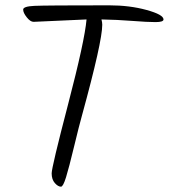

<svg xmlns="http://www.w3.org/2000/svg" viewBox="-20 -721 634 721"><path d="M305 -648 106 -639Q94 -639 80.5 -656Q67 -673 67 -685Q67 -697 109 -699Q151 -701 390 -701Q467 -701 530.5 -683.5Q594 -666 594 -648Q594 -638 564 -638Q534 -638 476.5 -642.5Q419 -647 361 -648Q364 -637 364 -628Q364 -565 288 -288Q277 -249 258 -170Q239 -91 228 -55.5Q217 -20 209 -20Q198 -20 186 -33.5Q174 -47 174 -70Q174 -93 236 -330.5Q298 -568 305 -648Z"/></svg>

Font: Kalam Light
Style: Regular
Weight: 300
Version: Version 2.001;PS 1.0;hotconv 1.0.79;makeotf.lib2.5.61930; tt